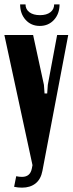

<svg xmlns="http://www.w3.org/2000/svg" viewBox="-30 -861 335 887"><path d="M220.2 -840.8H245.1Q245.1 -797.4 219.5 -769.3Q193.8 -741.2 153.8 -741.2Q113.8 -741.2 88.4 -769.3Q63 -797.4 63 -840.8H87.9Q87.9 -817.9 106 -804.4Q124 -791 154.8 -791Q185.1 -791 202.6 -804.4Q220.2 -817.9 220.2 -840.8ZM123 -699.2 172.9 -469.2 175.8 -429.2H188L190.9 -469.2L233.9 -699.2H285.2L166 -71.8Q158.7 -32.7 134 -13.4Q109.4 5.9 71.8 5.9Q52.7 5.9 35.2 2L44.9 -46.9Q58.1 -43.9 71.8 -43.9Q109.9 -43.9 117.2 -83L120.1 -98.1L-9.8 -699.2Z"/></svg>

Font: Moniqa Black Paragraph
Style: Regular
Weight: 900
Designer: Rajesh Rajput
Foundry: Rajesh Rajput
Version: Version 1.000